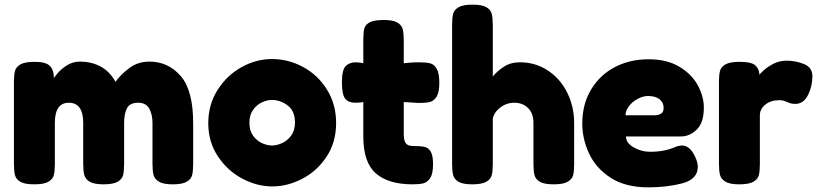

<svg xmlns="http://www.w3.org/2000/svg" viewBox="-20 -793 3530 826"><path d="M811 -263V-88Q811 -57 806.5 -39.5Q802 -22 783 -11Q764 0 723 0Q682 0 663.5 -11.5Q645 -23 640.5 -40.5Q636 -58 636 -89V-264Q636 -301 622 -326Q608 -351 574 -351Q539 -351 526.5 -328Q514 -305 514 -263V-88Q514 -57 509.5 -39.5Q505 -22 486 -11Q467 0 425 0Q384 0 365.5 -11.5Q347 -23 342.5 -40.5Q338 -58 338 -89V-264Q338 -351 276 -351Q216 -351 216 -264V-87Q216 -56 211.5 -39Q207 -22 188 -11Q169 0 127 0Q86 0 67.5 -11Q49 -22 44.5 -39.5Q40 -57 40 -88V-440Q40 -471 44.5 -488Q49 -505 68 -516Q87 -527 129 -527Q178 -527 195 -509Q212 -491 212 -457Q212 -459 227.5 -477.5Q243 -496 268 -512Q293 -528 325 -528Q372 -528 411.5 -507.5Q451 -487 477 -441Q496 -469 534 -498.5Q572 -528 623 -528Q703 -528 757 -466.5Q811 -405 811 -263Z M1426 -264Q1426 -181 1385 -119Q1344 -57 1280.5 -24Q1217 9 1152 9Q1085 9 1021.5 -25Q958 -59 917 -121Q876 -183 876 -263Q876 -343 916 -406Q956 -469 1019 -504Q1082 -539 1150 -539Q1221 -539 1284.5 -504.5Q1348 -470 1387 -407Q1426 -344 1426 -264ZM1249 -266Q1249 -315 1218 -339Q1187 -363 1149 -363Q1129 -363 1106.5 -352.5Q1084 -342 1068.5 -320Q1053 -298 1053 -265Q1053 -231 1069 -209Q1085 -187 1107.5 -177Q1130 -167 1150 -167Q1170 -167 1193 -177Q1216 -187 1232.5 -209.5Q1249 -232 1249 -266Z M1717 -216Q1717 -189 1725.5 -177Q1734 -165 1756 -165Q1790 -165 1807 -161Q1824 -157 1833.5 -140Q1843 -123 1843 -87Q1843 -46 1831 -27.5Q1819 -9 1802 -4.5Q1785 0 1755 0Q1651 0 1597 -47Q1543 -94 1543 -206V-354Q1540 -353 1530 -352Q1520 -351 1507 -351Q1480 -351 1465.5 -368Q1451 -385 1451 -439Q1451 -492 1467 -508.5Q1483 -525 1510 -525Q1518 -525 1529 -523.5Q1540 -522 1543 -521V-624Q1543 -655 1547.5 -671Q1552 -687 1570.5 -697Q1589 -707 1631 -707Q1671 -707 1689.5 -696Q1708 -685 1712.5 -667.5Q1717 -650 1717 -619V-521Q1724 -522 1743.5 -523.5Q1763 -525 1783 -525Q1814 -525 1831 -520.5Q1848 -516 1859 -497Q1870 -478 1870 -437Q1870 -396 1858.5 -377.5Q1847 -359 1830 -354.5Q1813 -350 1782 -350L1717 -354Z M2450 -263V-87Q2450 -56 2445.5 -39Q2441 -22 2422 -11Q2403 0 2362 0Q2321 0 2302.5 -11Q2284 -22 2279.5 -39.5Q2275 -57 2275 -89V-264Q2275 -305 2252 -328Q2229 -351 2193 -351Q2158 -351 2131 -329.5Q2104 -308 2100 -281V-87Q2100 -56 2095.5 -39Q2091 -22 2072 -11Q2053 0 2012 0Q1971 0 1952.5 -11Q1934 -22 1929.5 -39.5Q1925 -57 1925 -88V-686Q1925 -717 1929.5 -734Q1934 -751 1953 -762Q1972 -773 2013 -773Q2054 -773 2072.5 -762Q2091 -751 2095.5 -733.5Q2100 -716 2100 -685V-464Q2118 -486 2147 -505.5Q2176 -525 2217 -525Q2283 -525 2336.5 -490Q2390 -455 2420 -395Q2450 -335 2450 -263Z M2910 -206H2673Q2673 -178 2706 -159Q2739 -140 2777 -140Q2804 -140 2825.5 -143.5Q2847 -147 2859 -151Q2871 -155 2874 -156Q2898 -167 2914 -167Q2947 -167 2969 -122Q2982 -95 2982 -76Q2982 -22 2916 -4.5Q2850 13 2769 13Q2671 13 2607.5 -28Q2544 -69 2514.5 -132Q2485 -195 2485 -261Q2485 -345 2523 -408Q2561 -471 2625.5 -504.5Q2690 -538 2770 -538Q2850 -538 2903.5 -505.5Q2957 -473 2982.5 -425Q3008 -377 3008 -331Q3008 -265 2977.5 -235.5Q2947 -206 2910 -206ZM2835 -329Q2835 -352 2817.5 -366Q2800 -380 2767 -380Q2747 -380 2724 -368Q2701 -356 2686 -336.5Q2671 -317 2671 -297H2797Q2811 -297 2823 -303.5Q2835 -310 2835 -329Z M3401 -346Q3389 -346 3381 -348.5Q3373 -351 3366 -354Q3350 -362 3333 -362Q3296 -362 3272.5 -343Q3249 -324 3249 -297V-87Q3249 -56 3244.5 -39Q3240 -22 3221 -11Q3202 0 3160 0Q3119 0 3100.5 -11.5Q3082 -23 3077.5 -40.5Q3073 -58 3073 -89V-440Q3073 -471 3077.5 -488Q3082 -505 3101 -516Q3120 -527 3161 -527Q3216 -527 3231.5 -510Q3247 -493 3247 -471Q3247 -473 3264 -489Q3281 -505 3307 -518.5Q3333 -532 3365 -532Q3403 -532 3439 -517.5Q3475 -503 3475 -465Q3475 -422 3456 -384Q3437 -346 3401 -346Z"/></svg>

Font: Fredoka One
Style: Regular
Weight: 400
Designer: Milena B. Brandão, Ben Nathan
Version: Version 2.000; ttfautohint (v1.5.33-1714) -l 8 -r 50 -G 200 